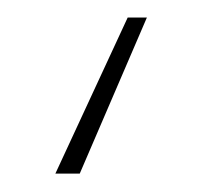

<svg xmlns="http://www.w3.org/2000/svg" viewBox="-20 -3 230 215"><path d="M144.5 16.6 69.3 191.4H42L123 16.6Z"/></svg>

Font: Inter 28pt Thin
Style: Regular
Weight: 250
Designer: Rasmus Andersson
Foundry: rsms
Version: Version 4.001;git-66647c0bb